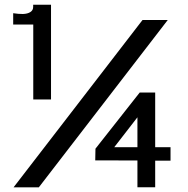

<svg xmlns="http://www.w3.org/2000/svg" viewBox="-20 -791 794 811"><path d="M37.2 0.4 581.9 -706.4H688.5L143.9 0.4ZM120.5 -371V-687.5H35.7V-735.2Q46.5 -733.6 57.4 -732.6Q68.4 -731.6 76.7 -731.9Q96.4 -732.5 108.3 -740.1Q120.1 -747.7 120.1 -761.6V-771H195.5V-371ZM560.5 0V-113.2L382.3 -113.5L383.2 -162.9L570 -400H635.5V-169.1H700.3V-112.4H635.5V0ZM462.5 -169.1H560.5V-295.6Z"/></svg>

Font: Panamera Thin
Style: Regular
Weight: 100
Designer: Bastien Sozeau
Foundry: NBR — Bastien Sozeau
Version: Version 3.003;gftools[0.9.33]